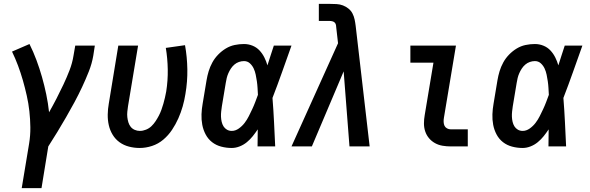

<svg xmlns="http://www.w3.org/2000/svg" viewBox="-20 -755 3040 990"><path d="M92 215 130 -14Q137 -57 136.5 -98.5Q136 -140 131.5 -181Q127 -222 118 -262Q109 -302 98 -340.5Q87 -379 73 -416.5Q59 -454 42 -489L132 -528Q152 -488 168 -445Q184 -402 196.5 -358Q209 -314 218.5 -268.5Q228 -223 233 -176Q253 -211 271.5 -247Q290 -283 307 -319Q324 -355 338.5 -392.5Q353 -430 359 -468L368 -520H469L461 -468Q454 -427 438 -386.5Q422 -346 403.5 -306.5Q385 -267 364 -228Q343 -189 321 -151Q299 -113 276 -75Q253 -37 229 0L194 215Z M700 8Q672 8 645 1Q618 -6 596.5 -21.5Q575 -37 561 -60Q547 -83 541 -109.5Q535 -136 535.5 -164.5Q536 -193 541 -221L590 -520H692L640 -207Q638 -193 636.5 -179Q635 -165 636.5 -151Q638 -137 642 -124Q646 -111 654 -101Q662 -91 674.5 -85.5Q687 -80 701 -80Q717 -80 733 -86.5Q749 -93 761 -104.5Q773 -116 782.5 -130.5Q792 -145 799.5 -159.5Q807 -174 812.5 -189.5Q818 -205 822.5 -220.5Q827 -236 830.5 -251.5Q834 -267 837 -283Q846 -340 845 -397Q844 -454 835 -508L934 -522Q945 -461 946 -397.5Q947 -334 936 -270Q931 -238 922 -206.5Q913 -175 899.5 -144.5Q886 -114 867 -85.5Q848 -57 822 -35Q796 -13 764 -2.5Q732 8 700 8Z M1175 8Q1147 8 1120.5 1Q1094 -6 1073.5 -22Q1053 -38 1040.5 -61.5Q1028 -85 1023 -111.5Q1018 -138 1019 -165.5Q1020 -193 1025 -221L1045 -341Q1049 -365 1056 -388Q1063 -411 1075 -433Q1087 -455 1105 -473.5Q1123 -492 1144.5 -505Q1166 -518 1190 -523Q1214 -528 1238 -528Q1261 -528 1282 -519.5Q1303 -511 1318 -495Q1333 -479 1343 -459Q1353 -439 1359 -418Q1367 -444 1375.5 -469.5Q1384 -495 1392 -520H1483Q1459 -453 1435 -385Q1411 -317 1385 -250Q1390 -188 1393 -125.5Q1396 -63 1399 0H1308Q1308 -22 1308.5 -44Q1309 -66 1309 -88Q1297 -70 1283.5 -53Q1270 -36 1253 -22Q1236 -8 1215.5 0Q1195 8 1175 8ZM1175 -80Q1194 -80 1211.5 -92.5Q1229 -105 1241.5 -121.5Q1254 -138 1263 -156Q1272 -174 1280.5 -192Q1289 -210 1296 -228.5Q1303 -247 1310 -266Q1309 -284 1308 -301.5Q1307 -319 1304.5 -336Q1302 -353 1298.5 -370Q1295 -387 1288 -402Q1281 -417 1268.5 -428.5Q1256 -440 1238 -440Q1225 -440 1212 -435.5Q1199 -431 1188.5 -422Q1178 -413 1170.5 -401.5Q1163 -390 1157.5 -377.5Q1152 -365 1149 -352.5Q1146 -340 1144 -327L1124 -207Q1122 -194 1120.5 -180Q1119 -166 1119.5 -153Q1120 -140 1123 -127Q1126 -114 1132.5 -103.5Q1139 -93 1150 -86.5Q1161 -80 1175 -80Z M1483 0 1723 -532 1714 -611Q1714 -618 1712.5 -625.5Q1711 -633 1706.5 -638Q1702 -643 1694.5 -645Q1687 -647 1680 -647H1624V-735H1680Q1698 -735 1715.5 -734Q1733 -733 1748.5 -727Q1764 -721 1777 -710.5Q1790 -700 1797.5 -685.5Q1805 -671 1808.5 -654.5Q1812 -638 1814 -621L1886 0H1782L1752 -387L1588 0Z M2305 0Q2283 0 2262 -3.5Q2241 -7 2223 -17Q2205 -27 2192 -42.5Q2179 -58 2172.5 -77.5Q2166 -97 2166 -118.5Q2166 -140 2170 -162L2215 -432H2096V-520H2331L2269 -148Q2267 -137 2267.5 -126Q2268 -115 2272 -106.5Q2276 -98 2285 -93Q2294 -88 2305 -88H2392V0Z M2675 8Q2647 8 2620.5 1Q2594 -6 2573.5 -22Q2553 -38 2540.5 -61.5Q2528 -85 2523 -111.5Q2518 -138 2519 -165.5Q2520 -193 2525 -221L2545 -341Q2549 -365 2556 -388Q2563 -411 2575 -433Q2587 -455 2605 -473.5Q2623 -492 2644.5 -505Q2666 -518 2690 -523Q2714 -528 2738 -528Q2761 -528 2782 -519.5Q2803 -511 2818 -495Q2833 -479 2843 -459Q2853 -439 2859 -418Q2867 -444 2875.5 -469.5Q2884 -495 2892 -520H2983Q2959 -453 2935 -385Q2911 -317 2885 -250Q2890 -188 2893 -125.5Q2896 -63 2899 0H2808Q2808 -22 2808.5 -44Q2809 -66 2809 -88Q2797 -70 2783.5 -53Q2770 -36 2753 -22Q2736 -8 2715.5 0Q2695 8 2675 8ZM2675 -80Q2694 -80 2711.5 -92.5Q2729 -105 2741.5 -121.5Q2754 -138 2763 -156Q2772 -174 2780.5 -192Q2789 -210 2796 -228.5Q2803 -247 2810 -266Q2809 -284 2808 -301.5Q2807 -319 2804.5 -336Q2802 -353 2798.5 -370Q2795 -387 2788 -402Q2781 -417 2768.5 -428.5Q2756 -440 2738 -440Q2725 -440 2712 -435.5Q2699 -431 2688.5 -422Q2678 -413 2670.5 -401.5Q2663 -390 2657.5 -377.5Q2652 -365 2649 -352.5Q2646 -340 2644 -327L2624 -207Q2622 -194 2620.5 -180Q2619 -166 2619.5 -153Q2620 -140 2623 -127Q2626 -114 2632.5 -103.5Q2639 -93 2650 -86.5Q2661 -80 2675 -80Z"/></svg>

Font: Iosevka SS04 Semibold
Style: Italic
Weight: 600
Italic angle: -9°
Monospace: yes
Designer: Belleve Invis
Foundry: Belleve Invis
Version: Version 19.0.0; ttfautohint (v1.8.4)